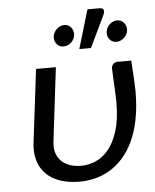

<svg xmlns="http://www.w3.org/2000/svg" viewBox="-52 -750 645 801"><g transform="rotate(-5 271.0 -349.5)"><path d="M66.4 0ZM191.9 -477.1 155.3 -172.9Q151.4 -145.5 157.2 -124.3Q163.1 -103 177.2 -88.4Q191.4 -73.7 212.9 -65.9Q234.4 -58.1 261.7 -58.1Q291 -58.1 321 -70.3Q351.1 -82.5 375.5 -111.6Q399.9 -140.6 415.3 -189Q430.7 -237.3 430.7 -310.1Q430.7 -324.2 429.9 -341.8Q429.2 -359.4 428.2 -377.7Q427.2 -396 426.3 -414.3Q425.3 -432.6 424.8 -448.7Q424.3 -456.5 426.8 -461.9Q429.2 -467.3 432.9 -470.7Q436.5 -474.1 441.2 -475.6Q445.8 -477.1 450.2 -477.1H507.3Q508.3 -462.4 509.5 -445.1Q510.7 -427.7 511.7 -410.2Q512.7 -392.6 513.4 -376.2Q514.2 -359.9 514.2 -347.7Q514.2 -282.2 503.7 -230.2Q493.2 -178.2 474.6 -138.9Q456.1 -99.6 430.9 -71.8Q405.8 -43.9 376.5 -26.4Q347.2 -8.8 314.7 -0.7Q282.2 7.3 249.5 7.3Q202.6 7.3 167.2 -5.1Q131.8 -17.6 108.9 -40.8Q85.9 -64 76.2 -97.4Q66.4 -130.9 71.8 -172.9L108.9 -477.1ZM295.9 -543.9 344.2 -706.1H395.5Q408.2 -706.1 411.4 -697.8Q414.6 -689.5 408.2 -676.3L344.7 -543.9ZM501.5 -608.9Q501.5 -598.6 497.3 -589.8Q493.2 -581.1 486.3 -574.5Q479.5 -567.9 470.9 -564.2Q462.4 -560.5 453.1 -560.5Q436.5 -560.5 426 -572Q415.5 -583.5 415.5 -599.6Q415.5 -609.9 419.4 -618.9Q423.3 -627.9 430.2 -634.8Q437 -641.6 445.6 -645.5Q454.1 -649.4 463.9 -649.4Q471.7 -649.4 478.5 -646.2Q485.4 -643.1 490.5 -637.5Q495.6 -631.8 498.5 -624.5Q501.5 -617.2 501.5 -608.9ZM279.8 -608.4Q279.8 -598.6 275.6 -589.8Q271.5 -581.1 264.9 -574.5Q258.3 -567.9 249.3 -564.2Q240.2 -560.5 231 -560.5Q215.3 -560.5 204.6 -572Q193.8 -583.5 193.8 -599.6Q193.8 -609.9 198 -618.9Q202.1 -627.9 209 -634.8Q215.8 -641.6 224.4 -645.5Q232.9 -649.4 242.2 -649.4Q258.3 -649.4 269 -637.5Q279.8 -625.5 279.8 -608.4Z"/></g></svg>

Font: Carlito
Style: Italic
Weight: 400
Italic angle: -7°
Designer: Lukasz Dziedzic
Foundry: tyPoland Lukasz Dziedzic
Version: Version 1.104